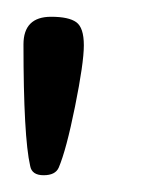

<svg xmlns="http://www.w3.org/2000/svg" viewBox="-20 -600 170 229"><path d="M41 -580Q62 -580 71 -573.5Q80 -567 80 -546Q80 -525 69.5 -473Q59 -421 50 -400Q46 -391 32 -391Q18 -391 16 -402Q8 -437 8 -547Q8 -580 41 -580Z"/></svg>

Font: Cookie
Style: Regular
Weight: 400
Designer: Ania Kruk
Foundry: Ania Kruk
Version: Version 1.004